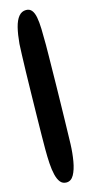

<svg xmlns="http://www.w3.org/2000/svg" viewBox="-129 -697 452 906"><g transform="rotate(-15 96.5 -244.0)"><path d="M76.5 173Q58 173 47 159.5Q36 146 30 121.5Q24 97 22 65Q20 33 20 -4Q20 -30 20.5 -73.5Q21 -117 22 -169.5Q23 -222 24 -276.5Q25 -331 26.2 -379.8Q27.5 -428.5 28.8 -464.8Q30 -501 31 -516Q35 -561.5 43.2 -594.5Q51.5 -627.5 66 -645Q80.5 -662.5 102 -662.5Q119.5 -662.5 129.5 -650.2Q139.5 -638 144 -614.5Q148.5 -591 149.5 -557Q150.5 -523 150.5 -479.5Q150.5 -459.5 150 -428.5Q149.5 -397.5 149 -359.2Q148.5 -321 147.8 -279Q147 -237 146.2 -195.5Q145.5 -154 144.5 -115.8Q143.5 -77.5 142.8 -46.8Q142 -16 141.5 3Q140 46.5 133.2 85.5Q126.5 124.5 113 148.8Q99.5 173 76.5 173Z"/></g></svg>

Font: Gluten Thin Medium
Style: Regular
Weight: 500
Version: Version 1.300